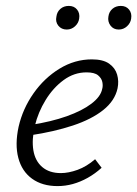

<svg xmlns="http://www.w3.org/2000/svg" viewBox="-20 -622 465 650"><path d="M175 8Q123 8 88.5 -17Q54 -42 42 -87.5Q30 -133 43 -193Q57 -254 93.5 -306Q130 -358 181.5 -389.5Q233 -421 291 -421Q329 -421 349.5 -406.5Q370 -392 376.5 -369.5Q383 -347 378 -323Q369 -281 329.5 -249.5Q290 -218 226.5 -197Q163 -176 83 -164L84 -199Q154 -210 206 -228.5Q258 -247 289.5 -271Q321 -295 326 -321Q329 -331 326.5 -344Q324 -357 312 -367Q300 -377 273 -377Q231 -377 195.5 -351Q160 -325 134.5 -283.5Q109 -242 98 -196Q87 -149 93 -113Q99 -77 123 -56.5Q147 -36 186 -36Q212 -36 242.5 -47Q273 -58 302 -83L324 -54Q302 -34 277 -20Q252 -6 226.5 1Q201 8 175 8ZM206 -522Q188 -522 177.5 -535Q167 -548 171 -566Q173 -582 184.5 -592Q196 -602 213 -602Q231 -602 241 -589.5Q251 -577 248 -559Q246 -544 234 -533Q222 -522 206 -522ZM382 -522Q364 -522 354 -535.5Q344 -549 347 -566Q349 -582 360.5 -592Q372 -602 389 -602Q407 -602 417 -589.5Q427 -577 424 -559Q422 -544 410 -533Q398 -522 382 -522Z"/></svg>

Font: Ysabeau Infant Light
Style: Italic
Weight: 300
Italic angle: -12°
Designer: Christian Thalmann (Catharsis Fonts)
Version: Version 2.001;gftools[0.9.30]; featfreeze: ss01,ss02,lnum